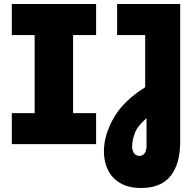

<svg xmlns="http://www.w3.org/2000/svg" viewBox="-20 -720 972 959"><path d="M39 0V-155H153V-545H39V-700H460V-545H345V-155H460V0ZM685 219Q622 219 580.5 194.5Q539 170 519 128.5Q499 87 499 37Q499 -45 548 -131Q597 -217 705 -284V-545H565V-700H880V-12Q880 99 832 159Q784 219 685 219ZM676 59Q692 59 702 46Q712 33 712 9V-130Q664 -88 652 -51.5Q640 -15 640 11Q640 35 651 47Q662 59 676 59Z"/></svg>

Font: MuseoModerno ExtraBold
Style: Regular
Weight: 800
Designer: Pablo Cosgaya, Héctor Gatti, Marcela Romero, and the Authors of The MuseoModerno Project.
Foundry: Omnibus-Type Team
Version: Version 1.001